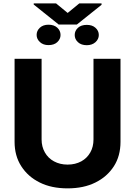

<svg xmlns="http://www.w3.org/2000/svg" viewBox="-20 -1062 769 1093"><path d="M512.2 -268.1V-727.1H666V-254.9Q666 -174.3 628.4 -115.7Q589.8 -55.7 522.9 -22.9Q456.5 10.3 364.7 10.3Q272.9 10.3 206.5 -22.9Q139.6 -55.7 101.1 -115.7Q63 -174.8 63 -254.9V-727.1H216.8V-268.1Q216.8 -227.1 235.4 -194.3Q253.9 -161.6 287.1 -143.6Q321.3 -125 364.7 -125Q408.7 -125 442.9 -143.6Q475.6 -161.6 494.1 -194.3Q512.2 -226.1 512.2 -268.1ZM188.5 -863.3Q188.5 -887.2 207 -904.3Q225.6 -921.4 255.9 -921.4Q287.6 -921.4 306.2 -904.3Q324.7 -887.2 324.7 -862.8Q324.7 -839.4 305.7 -821.8Q287.6 -805.2 255.9 -805.2Q226.1 -805.2 207.5 -822.3Q188.5 -839.8 188.5 -863.3ZM423.8 -903.8Q441.9 -920.4 474.1 -920.4Q504.9 -920.4 522.9 -904.3Q542.5 -887.2 542.5 -862.8Q542.5 -839.4 523.4 -821.8Q503.9 -804.7 474.1 -804.7Q442.4 -804.7 423.8 -821.8Q405.3 -838.9 405.3 -862.8Q405.3 -886.7 423.8 -903.8ZM171.9 -1042.5H299.3L365.2 -988.3L431.2 -1042.5H558.1V-1034.7L417.5 -922.4H314L171.9 -1036.1Z"/></svg>

Font: My Font
Style: Bold
Weight: 500
Designer: Rasmus Andersson
Foundry: rsms
Version: Version 0.001